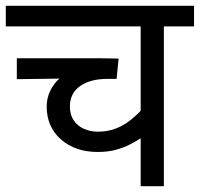

<svg xmlns="http://www.w3.org/2000/svg" viewBox="-20 -642 689 662"><path d="M649 -551H545V0H465V-186L468 -167Q451 -156 429 -144.5Q407 -133 379.5 -125.5Q352 -118 317 -118Q240 -118 190.5 -161Q141 -204 141 -275Q141 -304 153.5 -329.5Q166 -355 185 -371L38 -369V-441H331Q349 -441 367 -440.5Q385 -440 389 -440L382 -370H350Q292 -370 256.5 -345.5Q221 -321 221 -274Q221 -246 234.5 -226.5Q248 -207 270 -197.5Q292 -188 317 -188Q350 -188 377 -198Q404 -208 426 -225Q448 -242 467 -262L465 -249V-551H0V-622H649Z"/></svg>

Font: Noto Sans Devanagari
Style: Regular
Weight: 400
Designer: Jelle Bosma - Monotype Design Team
Foundry: Monotype Imaging Inc.
Version: Version 2.003